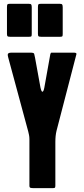

<svg xmlns="http://www.w3.org/2000/svg" viewBox="-20 -972 435 992"><path d="M176 -797.2V-934Q176 -946 178.4 -949.2Q180.8 -952.4 191.2 -952.4H288Q298.4 -952.4 301.2 -948.8Q304 -945.2 304 -934V-796.4Q304 -786.8 302 -784.4Q300 -782 290.4 -782H192Q181.6 -782 178.8 -784.8Q176 -787.6 176 -797.2ZM16 -797.2V-934Q16 -946 18.4 -949.2Q20.8 -952.4 31.2 -952.4H128Q138.4 -952.4 141.2 -948.8Q144 -945.2 144 -934V-796.4Q144 -786.8 142 -784.4Q140 -782 130.4 -782H32Q21.6 -782 18.8 -784.8Q16 -787.6 16 -797.2ZM251 -700H360Q375 -700 375 -694Q375 -693 374.5 -690.5Q374 -688 373 -685L272 -296Q266 -271 266 -239V-13Q266 -4 263.5 -2Q261 0 252 0H152Q144 0 138 -1.5Q132 -3 132 -12V-252Q132 -265 130 -274Q128 -283 126 -292L23 -673Q20 -684 20 -689Q20 -694 24 -697Q28 -700 40 -700H137Q155 -700 156.5 -694Q158 -688 161 -674L189 -520Q194 -498 199 -498Q205 -498 209 -519L240 -692Q242 -698 243 -699Q244 -700 251 -700Z"/></svg>

Font: Railroad Gothic CC
Style: Bold
Weight: 700
Designer: indestructible type*
Foundry: Cowboy Collective
Version: Version 1.000